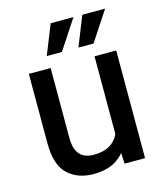

<svg xmlns="http://www.w3.org/2000/svg" viewBox="-111 -817 776 910"><g transform="rotate(-15 277.0 -361.5)"><path d="M383.8 -528.3H490.2V0H389.6L383.8 -123.5ZM439.9 -235.4Q439.9 -164.6 419.4 -109.4Q398.9 -54.2 354 -22.2Q309.1 9.8 235.8 9.8Q157.7 9.8 109.6 -36.1Q61.5 -82 61.5 -187V-528.3H168.5V-186Q168.5 -144 180.9 -120.4Q193.4 -96.7 214.1 -87.4Q234.9 -78.1 258.3 -78.1Q311.5 -78.1 342.8 -98.9Q374 -119.6 387.5 -155.3Q400.9 -190.9 400.9 -234.4ZM223.6 -733.4H335.4L239.7 -587.9H165.5ZM378.9 -733.4H490.7L395 -587.9H320.8Z"/></g></svg>

Font: Heebo Medium
Style: Regular
Weight: 500
Designer: Oded Ezer
Foundry: Ezer Type House
Version: Version 3.100